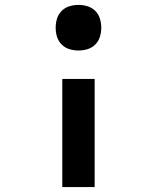

<svg xmlns="http://www.w3.org/2000/svg" viewBox="-20 -548 640 783"><path d="M300 -342Q281 -342 263 -347.5Q245 -353 231.5 -366.5Q218 -380 212.5 -398Q207 -416 207 -435Q207 -454 212.5 -472Q218 -490 231.5 -503.5Q245 -517 263 -522.5Q281 -528 300 -528Q319 -528 337 -522.5Q355 -517 368.5 -503.5Q382 -490 387.5 -472Q393 -454 393 -435Q393 -416 387.5 -398Q382 -380 368.5 -366.5Q355 -353 337 -347.5Q319 -342 300 -342ZM234 215V-226H366V215Z"/></svg>

Font: Iosevka Extrabold Extended
Style: Regular
Weight: 800
Width: 7
Monospace: yes
Designer: Belleve Invis
Foundry: Belleve Invis
Version: Version 32.5.0; ttfautohint (v1.8.4)